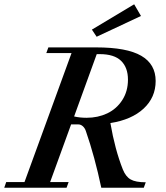

<svg xmlns="http://www.w3.org/2000/svg" viewBox="-41 -887 786 907"><path d="M415.5 -713.4 393.1 -747.1 592.8 -866.7 625 -811.5ZM-21 0 -11.7 -26.9H74.7L296.9 -636.2H177.7L187.5 -663.1H413.6Q558.1 -663.1 626.2 -623.5Q694.3 -584 694.3 -504.4Q694.3 -426.8 637.5 -374Q580.6 -321.3 480.5 -305.7Q502 -180.7 539.1 -86.9Q552.7 -52.7 576.2 -39.3Q599.6 -25.9 647.5 -25.9L638.2 0H437.5Q406.7 -146.5 364.7 -267.6Q359.9 -282.2 350.1 -290.8Q340.3 -299.3 329.1 -299.3H294.9L195.8 -26.9H283.2L273.4 0ZM430.2 -631.3H416L309.1 -336.9Q335.9 -330.6 368.2 -330.6Q421.4 -330.6 465.3 -351.3Q509.3 -372.1 536.4 -413.8Q563.5 -455.6 563.5 -510.7Q563.5 -567.9 531 -599.6Q498.5 -631.3 430.2 -631.3Z"/></svg>

Font: Elstob 14pt SemiBold
Style: Italic
Weight: 600
Italic angle: -20°
Designer: Peter S. Baker
Version: Version 1.015